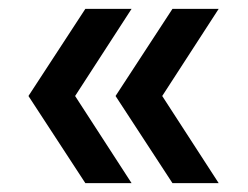

<svg xmlns="http://www.w3.org/2000/svg" viewBox="-20 -481 558 432"><path d="M276 -461 149 -265 276 -69H172L44 -265L172 -461ZM472 -461 345 -265 472 -69H368L240 -265L368 -461Z"/></svg>

Font: Kantumruy Pro Medium
Style: Regular
Weight: 500
Designer: Sovichet Tep
Foundry: Sovichet Tep
Version: Version 1.002